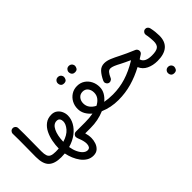

<svg xmlns="http://www.w3.org/2000/svg" viewBox="-49 -1316 2241 2241"><g transform="rotate(-45 1071.5 -196.0)"><path d="M71.3 -188.5Q71.3 -280.8 73 -373.8Q74.7 -466.8 72.3 -569.8Q71.8 -588.9 84.7 -603Q97.7 -617.2 116.7 -617.7Q135.3 -618.7 149.7 -605.5Q164.1 -592.3 164.6 -573.2Q167 -471.7 165.3 -377.4Q163.6 -283.2 163.6 -189.9Q163.6 -144 172.9 -117.2Q182.1 -90.3 207.3 -79.1Q232.4 -67.9 279.8 -67.9H280.3Q299.3 -67.9 312.7 -54.4Q326.2 -41 326.2 -22Q326.2 -2.9 312.7 10.5Q299.3 23.9 280.3 23.9H279.8Q172.4 23.9 121.8 -24.2Q71.3 -72.3 71.3 -188.5Z M234.4 -22Q234.4 -41 247.8 -54.4Q261.2 -67.9 280.3 -67.9Q305.7 -67.9 330.1 -69.8Q330.6 -125 342 -184.6Q353.5 -244.1 378.9 -295.7Q404.3 -347.2 446.3 -379.2Q488.3 -411.1 549.3 -411.1Q591.3 -411.1 620.1 -389.6Q648.9 -368.2 663.8 -335Q678.7 -301.8 678.7 -266.6Q678.7 -211.4 648.9 -157.7Q619.1 -104 563 -61.3Q506.8 -18.6 428.2 3.9Q437 57.6 456.5 98.1Q476.1 138.7 501.7 161.4Q527.3 184.1 554.7 184.1Q580.6 184.1 591.3 166Q602.1 147.9 602.1 120.6Q602.1 96.2 594.7 68.8Q587.4 41.5 577.6 19Q573.2 7.3 569.6 -3.7Q565.9 -14.6 565.9 -22.5Q565.9 -41 579.3 -54.4Q592.8 -67.9 612.3 -67.9H763.7Q782.7 -67.9 796.1 -54.4Q809.6 -41 809.6 -22Q809.6 -2.9 796.1 10.5Q782.7 23.9 763.7 23.9H673.8Q680.2 43.9 683.8 66.9Q687.5 89.8 687.5 113.3Q687.5 149.4 675 187.3Q662.6 225.1 634.5 251Q606.4 276.9 559.1 276.9Q514.2 276.9 477.8 254.9Q441.4 232.9 413.8 195.8Q386.2 158.7 367.4 113.3Q348.6 67.9 339.4 21Q310.1 23.9 280.3 23.9Q261.2 23.9 247.8 10.5Q234.4 -2.9 234.4 -22ZM540.5 -315.9Q487.8 -315.9 457 -252.4Q426.3 -189 423.3 -87.4Q508.8 -113.3 550.5 -162.4Q592.3 -211.4 592.3 -256.8Q592.3 -282.2 580.3 -299.1Q568.4 -315.9 540.5 -315.9Z M717.8 -22Q717.8 -41 731.2 -54.4Q744.6 -67.9 763.7 -67.9Q836.9 -67.9 897 -79.6Q857.9 -111.8 835.2 -152.6Q812.5 -193.4 812.5 -240.2Q812.5 -294.4 836.4 -338.6Q860.4 -382.8 902.1 -409.2Q943.8 -435.5 996.6 -435.5Q1049.8 -435.5 1090.3 -409.2Q1130.9 -382.8 1153.8 -338.1Q1176.8 -293.5 1176.8 -239.3Q1176.8 -192.4 1153.6 -151.9Q1130.4 -111.3 1090.8 -79.6Q1150.9 -67.9 1224.1 -67.9H1224.6Q1243.7 -67.9 1257.1 -54.4Q1270.5 -41 1270.5 -22Q1270.5 -2.9 1257.1 10.5Q1243.7 23.9 1224.6 23.9H1224.1Q1100.1 23.9 993.7 -22Q886.7 23.9 763.7 23.9Q744.6 23.9 731.2 10.5Q717.8 -2.9 717.8 -22ZM904.3 -240.2Q904.3 -196.8 928 -164.6Q951.7 -132.3 993.7 -110.8Q1036.1 -132.3 1060.3 -164.3Q1084.5 -196.3 1084.5 -239.3Q1084.5 -283.7 1061 -313.2Q1037.6 -342.8 996.6 -342.8Q955.1 -342.8 929.7 -313.2Q904.3 -283.7 904.3 -240.2ZM1042 -618.7Q1042 -637.7 1056.4 -653.3Q1070.8 -668.9 1094.2 -668.9Q1110.4 -668.9 1121.6 -662.1Q1132.8 -655.3 1139.2 -645.5Q1147.5 -631.3 1147.5 -618.2Q1147.5 -601.6 1136.5 -582.8Q1125.5 -564 1094.2 -564Q1072.8 -564 1061.5 -573.5Q1050.3 -583 1045.9 -595.2Q1042 -606.9 1042 -618.7ZM859.9 -616.7Q859.9 -636.2 874.3 -651.6Q888.7 -667 911.6 -667Q927.7 -667 939 -660.4Q950.2 -653.8 956.5 -643.6Q964.8 -631.3 964.8 -616.2Q964.8 -600.1 954.1 -581.3Q943.4 -562.5 911.6 -562.5Q890.6 -562.5 879.2 -571.8Q867.7 -581.1 863.8 -593.3Q859.9 -603.5 859.9 -616.7Z M1409.2 -398.9Q1450.2 -398.9 1497.8 -379.2Q1545.4 -359.4 1599.6 -331.1Q1667 -296.4 1776.4 -250.5Q1788.6 -245.6 1796.4 -233.4Q1804.2 -221.2 1804.2 -208Q1804.2 -183.1 1782.7 -168.9Q1757.8 -152.3 1733.9 -137.7Q1751.5 -67.9 1869.1 -67.9H1869.6Q1888.7 -67.9 1902.1 -54.4Q1915.5 -41 1915.5 -22Q1915.5 -2.9 1902.1 10.5Q1888.7 23.9 1869.6 23.9H1869.1Q1794.4 23.9 1735.8 -4.2Q1677.2 -32.2 1652.8 -91.3Q1549.8 -36.1 1444.1 -6.1Q1338.4 23.9 1224.6 23.9Q1205.6 23.9 1191.9 10Q1178.2 -3.9 1178.2 -22Q1178.2 -40.5 1191.9 -54.2Q1205.6 -67.9 1224.6 -67.9Q1334 -67.9 1438.5 -100.3Q1543 -132.8 1648.4 -197.3Q1650.9 -200.7 1654.3 -203.6Q1622.1 -218.3 1594 -231.4Q1565.9 -244.6 1540.5 -257.8Q1499 -280.3 1469 -292.7Q1439 -305.2 1417.5 -305.2Q1394 -305.2 1377 -285.9Q1359.9 -266.6 1339.8 -221.7Q1334 -207 1313.7 -198.7Q1293.5 -190.4 1273.4 -202.6Q1260.7 -210.9 1254.9 -227.5Q1249 -244.1 1256.8 -261.2Q1286.1 -323.7 1321 -361.3Q1356 -398.9 1409.2 -398.9Z M1823.7 -22Q1823.7 -41 1837.2 -54.4Q1850.6 -67.9 1869.6 -67.9Q1938.5 -67.9 1969.2 -89.6Q2000 -111.3 2000 -171.4Q2000 -191.9 1996.8 -225.6Q1993.7 -259.3 1986.8 -291Q1984.4 -309.6 1995.8 -325Q2007.3 -340.3 2025.9 -343.3Q2044.4 -345.7 2059.6 -334.2Q2074.7 -322.8 2078.1 -304.2Q2086.4 -268.1 2089.8 -232.2Q2093.3 -196.3 2093.3 -170.9Q2093.3 -73.7 2036.4 -24.9Q1979.5 23.9 1869.6 23.9Q1850.6 23.9 1837.2 10.5Q1823.7 -2.9 1823.7 -22ZM1854 208.5Q1854 189 1868.4 173.6Q1882.8 158.2 1905.8 158.2Q1921.9 158.2 1933.1 164.8Q1944.3 171.4 1950.7 181.6Q1959 193.8 1959 209Q1959 225.1 1948.2 243.9Q1937.5 262.7 1905.8 262.7Q1884.8 262.7 1873.5 253.4Q1862.3 244.1 1857.9 231.9Q1854 221.7 1854 208.5Z"/></g></svg>

Font: Mikhak-DS1-FD Medium
Style: Regular
Weight: 500
Designer: Amin Abedi
Version: Version 3.2